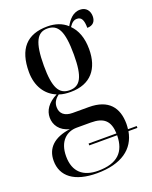

<svg xmlns="http://www.w3.org/2000/svg" viewBox="-149 -650 771 971"><g transform="rotate(-20 236.0 -164.5)"><path d="M202 239C335 239 408 184 424 93H472V83H425C426 74 427 65 427 55C427 -32 384 -90 277 -90H190C148 -90 124 -110 124 -145C124 -166 132 -184 156 -202C175 -195 197 -193 218 -193C327 -193 379 -261 379 -365C379 -427 361 -471 331 -501C345 -522 357 -530 373 -530C397 -530 407 -511 407 -469C439 -469 453 -488 453 -515C453 -544 436 -568 403 -568C363 -568 339 -535 324 -508C297 -533 261 -545 219 -545C108 -545 53 -483 53 -360C53 -283 90 -228 146 -206C95 -180 73 -145 73 -107C73 -68 97 -30 149 -18C61 -6 17 37 17 105C17 189 82 239 202 239ZM216 -203C159 -203 135 -246 135 -364C135 -491 161 -535 215 -535C272 -535 297 -494 297 -365C297 -245 273 -203 216 -203ZM212 229C133 229 84 190 84 105C84 25 129 -13 184 -13H260C330 -13 360 15 363 83H213V93H363C362 182 316 229 212 229Z"/></g></svg>

Font: Noto Serif Display Condensed
Style: Regular
Weight: 400
Width: 3
Designer: Monotype Design Team
Foundry: Monotype Imaging Inc.
Version: Version 2.009